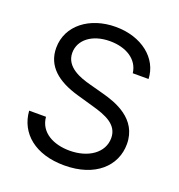

<svg xmlns="http://www.w3.org/2000/svg" viewBox="-135 -849 907 974"><g transform="rotate(20 319.0 -362.0)"><path d="M485.8 -545.5H571C567.1 -655.2 465.9 -737.2 325.3 -737.2C186.1 -737.2 76.7 -656.2 76.7 -534.1C76.7 -436.1 147.7 -377.8 261.4 -345.2L350.9 -319.6C427.6 -298.3 495.7 -271.3 495.7 -198.9C495.7 -119.3 419 -66.8 318.2 -66.8C231.5 -66.8 154.8 -105.1 147.7 -187.5H56.8C65.3 -68.2 161.9 12.8 318.2 12.8C485.8 12.8 581 -79.5 581 -197.4C581 -333.8 451.7 -377.8 376.4 -397.7L302.6 -417.6C248.6 -431.8 161.9 -460.2 161.9 -538.4C161.9 -608 225.9 -659.1 322.4 -659.1C410.5 -659.1 477.3 -617.2 485.8 -545.5Z"/></g></svg>

Font: Margiela Sans
Style: Regular
Weight: 400
Designer: Stefan Endress, Andreas Faust
Version: Version 1.100;FEAKit 1.0